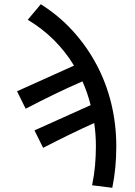

<svg xmlns="http://www.w3.org/2000/svg" viewBox="-20 -713 640 913"><path d="M514 180 418 168Q428 119 432 73.5Q436 28 436 -18Q436 -46 434 -73.5Q432 -101 428 -128Q368 -101 309.5 -72.5Q251 -44 185 -10L144 -93L411 -213Q396 -273 372 -326Q303 -296 239 -265Q175 -234 102 -196L61 -279L332 -401Q292 -467 237 -522Q182 -577 112 -619L174 -693Q261 -638 327.5 -564.5Q394 -491 440 -404Q486 -317 509.5 -219Q533 -121 533 -17Q533 34 528.5 82Q524 130 514 180Z"/></svg>

Font: SauceCodePro Nerd Font Mono
Style: Regular
Weight: 500
Monospace: yes
Designer: Paul D. Hunt, Teo Tuominen
Foundry: Adobe Systems Incorporated
Version: Version 2.030;PS 1.000;hotconv 16.6.51;makeotf.lib2.5.65220;